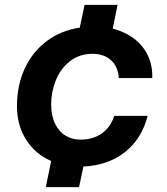

<svg xmlns="http://www.w3.org/2000/svg" viewBox="-20 -675 690 792"><path d="M191 -11Q126 -39 88 -98.5Q50 -158 50 -237Q50 -322 81.5 -391Q113 -460 171.5 -504.5Q230 -549 309 -561L329 -655H465L445 -557Q495 -544 532.5 -516Q570 -488 590 -446Q610 -404 608 -353H470Q467 -400 438 -426.5Q409 -453 362 -453Q307 -453 268 -422Q229 -391 210 -343Q191 -295 191 -245Q191 -198 207 -165Q223 -132 250.5 -115.5Q278 -99 311 -99Q364 -99 400.5 -125Q437 -151 451 -197H589Q565 -103 496 -48Q427 7 324 12L306 97H169Z"/></svg>

Font: Azeret Mono SemiBold
Style: Italic
Weight: 600
Italic angle: -12°
Designer: Martin Vácha
Foundry: Displaay
Version: Version 1.000; Glyphs 3.0.3, build 3074